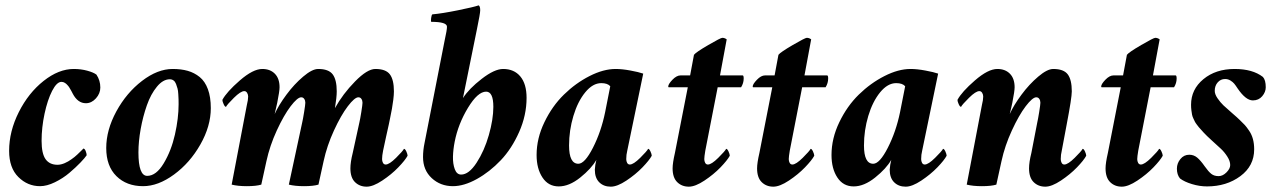

<svg xmlns="http://www.w3.org/2000/svg" viewBox="-20 -700 4841 728"><path d="M259.8 -438.5Q287.1 -438.5 311 -431.9Q335 -425.3 345.7 -417Q360.4 -395 360.4 -368.2Q360.4 -345.7 343.8 -327.1Q327.1 -308.6 305.7 -308.6Q274.9 -308.6 255.9 -344.7Q255.4 -345.7 252.9 -350.6Q250.5 -355.5 249.3 -357.2Q248 -358.9 245.6 -363.5Q243.2 -368.2 241.5 -370.4Q239.7 -372.6 236.8 -376.2Q233.9 -379.9 231.4 -381.8Q229 -383.8 226.1 -385.7Q223.1 -387.7 219.7 -388.7Q216.3 -389.6 212.9 -389.6Q195.3 -389.6 177.7 -355.5Q160.2 -321.3 148.9 -268.8Q137.7 -216.3 137.7 -166Q137.7 -117.7 152.8 -96.4Q168 -75.2 198.2 -75.2Q204.6 -75.2 211.7 -76.9Q218.8 -78.6 225.1 -81.3Q231.4 -84 238.3 -87.9Q245.1 -91.8 250.7 -95.9Q256.3 -100.1 262.5 -104.7Q268.6 -109.4 272.9 -113.8Q277.3 -118.2 281.7 -122.3Q286.1 -126.5 288.8 -129.2Q291.5 -131.8 293.9 -134.3L295.9 -136.7Q301.3 -136.7 304.9 -127.2Q308.6 -117.7 308.6 -111.3Q301.8 -101.1 284.7 -83.3Q267.6 -65.4 243.2 -44.7Q218.8 -23.9 188.2 -9Q157.7 5.9 131.8 5.9Q84.5 5.9 49.6 -28.8Q14.6 -63.5 14.6 -127.9Q14.6 -202.1 51.3 -274.9Q87.9 -347.7 145.3 -393.1Q202.6 -438.5 259.8 -438.5Z M624 -399.4Q598.1 -399.4 575 -371.3Q551.8 -343.3 536.9 -300.8Q522 -258.3 513.4 -210.9Q504.9 -163.6 504.9 -122.1Q504.9 -33.2 538.1 -33.2Q572.3 -33.2 600.8 -80.8Q629.4 -128.4 643.3 -189.9Q657.2 -251.5 657.2 -304.7Q657.2 -316.4 657 -323.2Q656.7 -330.1 656 -343.3Q655.3 -356.4 653.1 -364.5Q650.9 -372.6 647.5 -381.6Q644 -390.6 637.9 -395Q631.8 -399.4 624 -399.4ZM634.8 -438.5Q667 -438.5 691.9 -431.4Q716.8 -424.3 737.1 -408Q757.3 -391.6 768.3 -361.8Q779.3 -332 779.3 -290Q779.3 -221.7 739.7 -152.1Q700.2 -82.5 639.9 -38.3Q579.6 5.9 522.5 5.9Q460 5.9 421.4 -32.2Q382.8 -70.3 382.8 -138.7Q382.8 -207 421.1 -277.6Q459.5 -348.1 518.6 -393.3Q577.6 -438.5 634.8 -438.5Z M1317.4 -120.1 1342.8 -236.3Q1345.2 -246.1 1349.9 -274.9Q1354.5 -303.7 1354.5 -310.5Q1354.5 -318.8 1350.3 -325Q1346.2 -331.1 1338.9 -331.1Q1324.7 -331.1 1298.8 -297.1Q1272.9 -263.2 1246.3 -205.3Q1219.7 -147.5 1207 -88.9L1187.5 0Q1168 5.9 1132.8 5.9Q1098.6 5.9 1075.2 0L1126 -236.3Q1128.4 -246.1 1133.1 -274.9Q1137.7 -303.7 1137.7 -310.5Q1137.7 -318.8 1133.5 -325Q1129.4 -331.1 1122.1 -331.1Q1107.9 -331.1 1082 -297.1Q1056.2 -263.2 1029.5 -205.3Q1002.9 -147.5 990.2 -88.9L970.7 0Q951.2 5.9 916 5.9Q881.8 5.9 858.4 0L916 -301.8Q920.9 -321.3 920.9 -334Q920.9 -341.3 917 -347.9Q913.1 -354.5 906.2 -354.5Q892.6 -354.5 866.9 -329.1Q841.3 -303.7 836.9 -294.9Q832.5 -294.9 827.9 -305.2Q823.2 -315.4 823.2 -321.3Q839.4 -351.6 889.4 -395Q939.5 -438.5 974.6 -438.5Q1004.4 -438.5 1022.2 -420.4Q1040 -402.3 1040 -369.1Q1040 -354.5 1031.2 -310.5L1021.5 -267.6Q1036.6 -301.3 1065.9 -340.8Q1095.2 -380.4 1129.4 -409.4Q1163.6 -438.5 1186.5 -438.5Q1226.1 -438.5 1241.5 -418Q1256.8 -397.5 1256.8 -353.5Q1256.8 -331.1 1250 -290Q1279.8 -343.8 1326.2 -391.1Q1372.6 -438.5 1403.3 -438.5Q1442.9 -438.5 1458.3 -418Q1473.6 -397.5 1473.6 -353.5Q1473.6 -340.8 1471.2 -321.5Q1468.8 -302.2 1466.1 -287.6Q1463.4 -272.9 1459.2 -252.4Q1455.1 -231.9 1454.1 -227.5Q1452.1 -218.3 1443.8 -181.2Q1435.5 -144 1432.6 -128.9Q1428.7 -109.4 1428.7 -96.7Q1428.7 -88.9 1432.1 -82.5Q1435.5 -76.2 1442.4 -76.2Q1456.1 -76.2 1481.7 -101.6Q1507.3 -127 1511.7 -135.7Q1516.1 -135.7 1520.8 -125.5Q1525.4 -115.2 1525.4 -109.4Q1516.1 -92.3 1490.2 -65.4Q1464.4 -38.6 1429.4 -15.4Q1394.5 7.8 1370.1 7.8Q1343.8 7.8 1326.2 -9.3Q1308.6 -26.4 1308.6 -61.5Q1308.6 -85 1317.4 -120.1Z M1823.2 -352.5Q1791.5 -352.5 1754.4 -291.3Q1717.3 -230 1704.1 -163.1Q1698.2 -133.3 1697.5 -106.2Q1696.8 -79.1 1704.3 -58.6Q1711.9 -38.1 1728.5 -38.1Q1757.8 -38.1 1787.1 -83Q1816.4 -127.9 1833.5 -187.7Q1850.6 -247.6 1850.6 -294.9Q1850.6 -352.5 1823.2 -352.5ZM1735.4 -328.1Q1758.3 -363.8 1806.6 -401.1Q1855 -438.5 1887.7 -438.5Q1929.2 -438.5 1952.9 -410.2Q1976.6 -381.8 1976.6 -329.1Q1976.6 -263.2 1948.5 -199.7Q1920.4 -136.2 1878.7 -92.3Q1836.9 -48.3 1788.1 -21.2Q1739.3 5.9 1697.3 5.9Q1649.9 5.9 1616.9 -24.7Q1584 -55.2 1584 -104.5Q1584 -130.9 1589.8 -158.2L1666 -546.9Q1674.8 -586.4 1674.8 -598.6Q1674.8 -617.2 1615.2 -617.2Q1613.3 -620.1 1614.7 -631.3Q1616.2 -642.6 1619.1 -645.5Q1656.7 -648.9 1716.8 -661.1Q1776.9 -673.3 1794.9 -679.7Q1800.8 -676.3 1800.8 -661.1Q1800.8 -648.9 1788.1 -587.9Z M2314.5 -438.5Q2338.9 -438.5 2370.4 -432.6Q2401.9 -426.8 2418.9 -420.9L2358.4 -128.9Q2354.5 -113.3 2354.5 -96.7Q2354.5 -88.9 2357.9 -82.5Q2361.3 -76.2 2368.2 -76.2Q2381.8 -76.2 2407.5 -101.6Q2433.1 -127 2437.5 -135.7Q2441.9 -135.7 2446.5 -125.5Q2451.2 -115.2 2451.2 -109.4Q2441.9 -92.3 2416 -65.4Q2390.1 -38.6 2355.2 -15.4Q2320.3 7.8 2295.9 7.8Q2269 7.8 2252.2 -8.8Q2235.4 -25.4 2235.4 -56.6Q2235.4 -61.5 2237.3 -75.2Q2238.3 -81.1 2241.2 -93.8Q2222.2 -60.5 2180.2 -26.9Q2138.2 6.8 2098.6 6.8Q2059.1 6.8 2036.9 -26.9Q2014.6 -60.5 2014.6 -112.3Q2014.6 -175.3 2044.2 -236.6Q2073.7 -297.9 2118.2 -341.3Q2162.6 -384.8 2215.3 -411.6Q2268.1 -438.5 2314.5 -438.5ZM2259.8 -384.8Q2227.5 -384.8 2199 -349.9Q2170.4 -314.9 2154.1 -260.3Q2137.7 -205.6 2137.7 -148.4Q2137.7 -79.1 2172.9 -79.1Q2197.3 -79.1 2228.3 -139.9Q2259.3 -200.7 2274.4 -274.4L2293.9 -373Q2283.7 -384.8 2259.8 -384.8Z M2596.7 -414.1 2611.3 -492.2Q2618.7 -502 2665.5 -529.3Q2712.4 -556.6 2718.8 -556.6Q2727.5 -556.6 2735.4 -550.8L2710 -414.1H2795.9Q2799.8 -414.1 2799.8 -402.3Q2799.8 -384.8 2790 -369.1H2701.2L2654.3 -128.9Q2650.4 -105.5 2650.4 -96.7Q2650.4 -88.9 2653.8 -82.5Q2657.2 -76.2 2664.1 -76.2Q2677.7 -76.2 2703.4 -101.6Q2729 -127 2733.4 -135.7Q2737.8 -135.7 2742.4 -125.5Q2747.1 -115.2 2747.1 -109.4Q2737.8 -92.3 2711.9 -65.4Q2686 -38.6 2651.1 -15.4Q2616.2 7.8 2591.8 7.8Q2565.4 7.8 2547.9 -9.3Q2530.3 -26.4 2530.3 -61.5Q2530.3 -82 2539.1 -120.1L2587.9 -369.1H2515.6Q2513.7 -369.1 2513.7 -372.1Q2513.7 -380.9 2529.5 -397.5Q2545.4 -414.1 2560.5 -414.1Z M2917 -414.1 2931.6 -492.2Q2939 -502 2985.8 -529.3Q3032.7 -556.6 3039.1 -556.6Q3047.9 -556.6 3055.7 -550.8L3030.3 -414.1H3116.2Q3120.1 -414.1 3120.1 -402.3Q3120.1 -384.8 3110.4 -369.1H3021.5L2974.6 -128.9Q2970.7 -105.5 2970.7 -96.7Q2970.7 -88.9 2974.1 -82.5Q2977.5 -76.2 2984.4 -76.2Q2998 -76.2 3023.7 -101.6Q3049.3 -127 3053.7 -135.7Q3058.1 -135.7 3062.7 -125.5Q3067.4 -115.2 3067.4 -109.4Q3058.1 -92.3 3032.2 -65.4Q3006.3 -38.6 2971.4 -15.4Q2936.5 7.8 2912.1 7.8Q2885.7 7.8 2868.2 -9.3Q2850.6 -26.4 2850.6 -61.5Q2850.6 -82 2859.4 -120.1L2908.2 -369.1H2835.9Q2834 -369.1 2834 -372.1Q2834 -380.9 2849.9 -397.5Q2865.7 -414.1 2880.9 -414.1Z M3432.6 -438.5Q3457 -438.5 3488.5 -432.6Q3520 -426.8 3537.1 -420.9L3476.6 -128.9Q3472.7 -113.3 3472.7 -96.7Q3472.7 -88.9 3476.1 -82.5Q3479.5 -76.2 3486.3 -76.2Q3500 -76.2 3525.6 -101.6Q3551.3 -127 3555.7 -135.7Q3560.1 -135.7 3564.7 -125.5Q3569.3 -115.2 3569.3 -109.4Q3560.1 -92.3 3534.2 -65.4Q3508.3 -38.6 3473.4 -15.4Q3438.5 7.8 3414.1 7.8Q3387.2 7.8 3370.4 -8.8Q3353.5 -25.4 3353.5 -56.6Q3353.5 -61.5 3355.5 -75.2Q3356.4 -81.1 3359.4 -93.8Q3340.3 -60.5 3298.3 -26.9Q3256.3 6.8 3216.8 6.8Q3177.2 6.8 3155 -26.9Q3132.8 -60.5 3132.8 -112.3Q3132.8 -175.3 3162.4 -236.6Q3191.9 -297.9 3236.3 -341.3Q3280.8 -384.8 3333.5 -411.6Q3386.2 -438.5 3432.6 -438.5ZM3377.9 -384.8Q3345.7 -384.8 3317.1 -349.9Q3288.6 -314.9 3272.2 -260.3Q3255.9 -205.6 3255.9 -148.4Q3255.9 -79.1 3291 -79.1Q3315.4 -79.1 3346.4 -139.9Q3377.4 -200.7 3392.6 -274.4L3412.1 -373Q3401.9 -384.8 3377.9 -384.8Z M3818.4 -310.5Q3817.4 -305.2 3814.9 -294.4Q3812.5 -283.7 3810.5 -275.4Q3808.6 -267.1 3808.6 -267.6Q3823.7 -301.3 3853 -340.8Q3882.3 -380.4 3916.5 -409.4Q3950.7 -438.5 3973.6 -438.5Q4013.2 -438.5 4028.6 -418Q4043.9 -397.5 4043.9 -353.5Q4043.9 -329.1 4024.4 -227.5L4005.9 -128.9Q4002 -113.3 4002 -96.7Q4002 -88.9 4005.4 -82.5Q4008.8 -76.2 4015.6 -76.2Q4029.3 -76.2 4054.9 -101.6Q4080.6 -127 4085 -135.7Q4089.4 -135.7 4094 -125.5Q4098.6 -115.2 4098.6 -109.4Q4089.4 -92.3 4063.5 -65.4Q4037.6 -38.6 4002.7 -15.4Q3967.8 7.8 3943.4 7.8Q3917 7.8 3899.4 -9.3Q3881.8 -26.4 3881.8 -61.5Q3881.8 -85 3890.6 -120.1L3913.1 -236.3Q3915.5 -246.1 3920.2 -274.9Q3924.8 -303.7 3924.8 -310.5Q3924.8 -318.8 3920.7 -325Q3916.5 -331.1 3909.2 -331.1Q3895 -331.1 3869.1 -297.1Q3843.3 -263.2 3816.7 -205.3Q3790 -147.5 3777.3 -88.9L3757.8 0Q3738.3 5.9 3703.1 5.9Q3668.9 5.9 3645.5 0L3703.1 -301.8Q3708 -321.3 3708 -334Q3708 -341.3 3704.1 -347.9Q3700.2 -354.5 3693.4 -354.5Q3679.7 -354.5 3654.1 -329.1Q3628.4 -303.7 3624 -294.9Q3619.6 -294.9 3615 -305.2Q3610.4 -315.4 3610.4 -321.3Q3626.5 -351.6 3676.5 -395Q3726.6 -438.5 3761.7 -438.5Q3791.5 -438.5 3809.3 -420.4Q3827.1 -402.3 3827.1 -369.1Q3827.1 -354.5 3818.4 -310.5Z M4238.3 -414.1 4252.9 -492.2Q4260.3 -502 4307.1 -529.3Q4354 -556.6 4360.4 -556.6Q4369.1 -556.6 4377 -550.8L4351.6 -414.1H4437.5Q4441.4 -414.1 4441.4 -402.3Q4441.4 -384.8 4431.6 -369.1H4342.8L4295.9 -128.9Q4292 -105.5 4292 -96.7Q4292 -88.9 4295.4 -82.5Q4298.8 -76.2 4305.7 -76.2Q4319.3 -76.2 4345 -101.6Q4370.6 -127 4375 -135.7Q4379.4 -135.7 4384 -125.5Q4388.7 -115.2 4388.7 -109.4Q4379.4 -92.3 4353.5 -65.4Q4327.6 -38.6 4292.7 -15.4Q4257.8 7.8 4233.4 7.8Q4207 7.8 4189.5 -9.3Q4171.9 -26.4 4171.9 -61.5Q4171.9 -82 4180.7 -120.1L4229.5 -369.1H4157.2Q4155.3 -369.1 4155.3 -372.1Q4155.3 -380.9 4171.1 -397.5Q4187 -414.1 4202.1 -414.1Z M4661.1 -438.5Q4729.5 -438.5 4768.6 -408.2Q4779.3 -396.5 4779.3 -369.1Q4779.3 -351.1 4765.9 -335.2Q4752.4 -319.3 4730.5 -319.3Q4703.6 -319.3 4672.9 -364.3Q4665 -376.5 4659.7 -382.8Q4654.3 -389.2 4645.3 -394.8Q4636.2 -400.4 4625 -400.4Q4608.4 -400.4 4597.2 -387.7Q4585.9 -375 4585.9 -355.5Q4585.9 -342.8 4596.4 -327.4Q4606.9 -312 4618.9 -300.5Q4630.9 -289.1 4651.4 -271.5Q4671.9 -253.9 4680.7 -245.1Q4693.8 -232.4 4700 -225.8Q4706.1 -219.2 4716.1 -204.6Q4726.1 -189.9 4730.7 -172.6Q4735.4 -155.3 4735.4 -133.8Q4735.4 -70.8 4682.9 -32Q4630.4 6.8 4556.6 6.8Q4528.3 6.8 4499.5 -2Q4470.7 -10.7 4454.1 -23.4Q4442.4 -37.6 4442.4 -60.5Q4442.4 -80.6 4455.6 -96.9Q4468.8 -113.3 4489.3 -113.3Q4506.3 -113.3 4519.3 -102.5Q4532.2 -91.8 4547.9 -69.3Q4562 -49.3 4572.8 -40.8Q4583.5 -32.2 4600.6 -32.2Q4616.2 -32.2 4630.4 -46.4Q4644.5 -60.5 4644.5 -74.2Q4644.5 -89.4 4633.5 -106.4Q4622.6 -123.5 4608.9 -136.2Q4595.2 -148.9 4575 -167.2Q4554.7 -185.5 4543.9 -197.3Q4542.5 -199.2 4535.2 -207Q4527.8 -214.8 4525.9 -217.3Q4523.9 -219.7 4518.3 -227.1Q4512.7 -234.4 4510.7 -238.5Q4508.8 -242.7 4504.9 -250.7Q4501 -258.8 4499.8 -265.6Q4498.5 -272.5 4497.3 -282.2Q4496.1 -292 4496.1 -302.7Q4496.1 -361.3 4543 -399.9Q4589.8 -438.5 4661.1 -438.5Z"/></svg>

Font: Crimson
Style: BoldItalic
Weight: 700
Italic angle: -11°
Version: Version 0.8